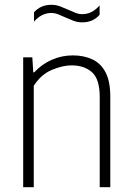

<svg xmlns="http://www.w3.org/2000/svg" viewBox="-20 -779 550 799"><path d="M76.5 0V-540.5H114.5L118.5 -478H122.5Q153.5 -511.5 195 -530Q236.5 -548.5 283.5 -548.5Q328.5 -548.5 363.8 -532.2Q399 -516 419 -478.5Q439 -441 439 -376.5V0H395V-375Q395 -449.5 363 -478.2Q331 -507 277.5 -507Q241 -507 196 -488.2Q151 -469.5 120.5 -422V0ZM322 -686Q302.5 -686 285 -692.8Q267.5 -699.5 251 -707Q236 -714 221.8 -719.5Q207.5 -725 193.5 -725Q153 -725 121.5 -689V-727.5Q148.5 -759 194 -759Q213.5 -759 231 -752.2Q248.5 -745.5 265 -738Q280 -731 294.2 -725.5Q308.5 -720 322.5 -720Q363 -720 394.5 -756.5V-717.5Q367.5 -686 322 -686Z"/></svg>

Font: Encode Sans SemiCondensed SemiCondensed ExtraLight
Style: Regular
Weight: 200
Width: 4
Designer: Multiple Designers
Foundry: Impallari Type
Version: Version 3.000; ttfautohint (v1.8.3) -l 8 -r 50 -G 200 -x 14 